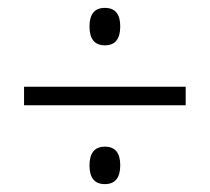

<svg xmlns="http://www.w3.org/2000/svg" viewBox="-20 -596 533 487"><path d="M246 -481Q285 -481 285 -529Q285 -576 246 -576Q207 -576 207 -529Q207 -481 246 -481ZM41 -329H451V-376H41ZM246 -129Q285 -129 285 -177Q285 -224 246 -224Q207 -224 207 -176Q207 -129 246 -129Z"/></svg>

Font: Noto Sans UI SemiCondensed Light
Style: Regular
Weight: 300
Width: 4
Designer: Monotype Design Team
Foundry: Monotype Imaging Inc.
Version: Version 1.901